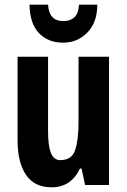

<svg xmlns="http://www.w3.org/2000/svg" viewBox="-20 -789 541 819"><path d="M445 -547V0H343L328 -70H321Q283 10 200 10Q127 10 91 -43Q55 -96 55 -190V-547H185V-229Q185 -168 197 -137Q209 -106 237 -106Q286 -106 300.5 -148.5Q315 -191 315 -269V-547ZM395 -769Q395 -694 353 -650.5Q311 -607 249 -607Q185 -607 146 -648Q107 -689 106 -769H185Q189 -699 250 -699Q280 -699 297.5 -715.5Q315 -732 317 -769Z"/></svg>

Font: Noto Sans ExtraCondensed
Style: Bold
Weight: 700
Width: 2
Designer: Monotype Design Team
Foundry: Monotype Imaging Inc.
Version: Version 2.013; ttfautohint (v1.8.4.7-5d5b)